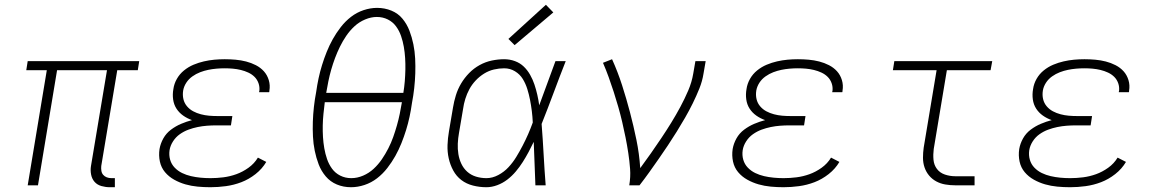

<svg xmlns="http://www.w3.org/2000/svg" viewBox="-20 -776 4840 804"><path d="M440 8Q422 8 404.5 3Q387 -2 376 -14.5Q365 -27 361.5 -45Q358 -63 361 -81L428 -482H219L139 0H96L176 -482H90L96 -520H563L557 -482H471L404 -81Q403 -71 404.5 -61Q406 -51 412 -44Q418 -37 427 -33.5Q436 -30 447 -30H461V8Z M861 8Q834 8 807.5 5.5Q781 3 756.5 -4Q732 -11 709.5 -23.5Q687 -36 671 -55Q655 -74 649.5 -99.5Q644 -125 648 -152Q652 -175 664 -196.5Q676 -218 696 -233Q716 -248 738.5 -257.5Q761 -267 784 -273Q764 -280 747 -292Q730 -304 719 -321Q708 -338 705 -359.5Q702 -381 706 -403Q709 -425 720.5 -445.5Q732 -466 750.5 -481Q769 -496 790.5 -505Q812 -514 834 -519Q856 -524 877.5 -526Q899 -528 921 -528Q944 -528 966.5 -526Q989 -524 1010.5 -518.5Q1032 -513 1051.5 -503Q1071 -493 1085 -477.5Q1099 -462 1105.5 -440.5Q1112 -419 1108 -396Q1108 -395 1108 -393.5Q1108 -392 1107 -390H1065Q1065 -391 1065 -392Q1065 -393 1066 -395Q1068 -412 1062.5 -427.5Q1057 -443 1046 -454Q1035 -465 1020 -472Q1005 -479 988.5 -483Q972 -487 955 -488.5Q938 -490 921 -490Q904 -490 886.5 -488.5Q869 -487 852 -483.5Q835 -480 818 -473.5Q801 -467 785.5 -456Q770 -445 760 -429.5Q750 -414 747 -397Q744 -378 748 -361Q752 -344 763 -331Q774 -318 789 -310Q804 -302 821 -297.5Q838 -293 855.5 -291.5Q873 -290 892 -290H953L947 -251H885Q866 -251 846.5 -249.5Q827 -248 807.5 -244Q788 -240 769 -233Q750 -226 733 -214Q716 -202 704.5 -184Q693 -166 690 -147Q687 -126 692.5 -107Q698 -88 711.5 -74Q725 -60 742.5 -51.5Q760 -43 779.5 -38.5Q799 -34 819.5 -32Q840 -30 861 -30Q888 -30 915.5 -33.5Q943 -37 969.5 -46.5Q996 -56 1020.5 -73.5Q1045 -91 1060 -116L1095 -98Q1078 -69 1050 -47Q1022 -25 990.5 -13Q959 -1 926 3.5Q893 8 861 8Z M1450 8Q1418 8 1390.5 -3.5Q1363 -15 1344 -37.5Q1325 -60 1314.5 -87.5Q1304 -115 1298 -144.5Q1292 -174 1290.5 -204.5Q1289 -235 1290 -266Q1291 -297 1294.5 -328.5Q1298 -360 1304 -391Q1308 -420 1314 -448Q1320 -476 1328.5 -503.5Q1337 -531 1348 -558.5Q1359 -586 1373.5 -612Q1388 -638 1407 -662.5Q1426 -687 1450 -705.5Q1474 -724 1502.5 -733.5Q1531 -743 1559 -743Q1591 -743 1619 -731.5Q1647 -720 1665.5 -697.5Q1684 -675 1694.5 -647.5Q1705 -620 1711 -590.5Q1717 -561 1718.5 -530.5Q1720 -500 1719 -469Q1718 -438 1714.5 -406.5Q1711 -375 1705 -344Q1701 -315 1695 -287Q1689 -259 1680.5 -231.5Q1672 -204 1661 -176.5Q1650 -149 1635.5 -123Q1621 -97 1602 -72.5Q1583 -48 1559 -29.5Q1535 -11 1506.5 -1.5Q1478 8 1450 8ZM1346 -387H1669Q1673 -411 1675 -435.5Q1677 -460 1677.5 -484.5Q1678 -509 1676.5 -533Q1675 -557 1671 -580Q1667 -603 1659.5 -625Q1652 -647 1638.5 -665.5Q1625 -684 1604 -694.5Q1583 -705 1558 -705Q1534 -705 1509 -694.5Q1484 -684 1464.5 -666Q1445 -648 1430 -626Q1415 -604 1403.5 -580.5Q1392 -557 1383 -533Q1374 -509 1367 -484.5Q1360 -460 1355 -435.5Q1350 -411 1346 -387ZM1451 -30Q1476 -30 1500.5 -40.5Q1525 -51 1544.5 -69Q1564 -87 1579 -109Q1594 -131 1606 -154.5Q1618 -178 1626.5 -202Q1635 -226 1642 -250.5Q1649 -275 1654 -299.5Q1659 -324 1663 -348H1340Q1337 -324 1334.5 -299.5Q1332 -275 1331.5 -250.5Q1331 -226 1332.5 -202Q1334 -178 1338 -155Q1342 -132 1349.5 -110Q1357 -88 1370.5 -69.5Q1384 -51 1405 -40.5Q1426 -30 1451 -30Z M2017 8Q1988 8 1960.5 1Q1933 -6 1912 -22Q1891 -38 1878 -62Q1865 -86 1859 -113Q1853 -140 1854 -168.5Q1855 -197 1860 -226L1877 -326Q1881 -351 1889 -377Q1897 -403 1911 -426.5Q1925 -450 1944.5 -470Q1964 -490 1988.5 -503.5Q2013 -517 2039.5 -522.5Q2066 -528 2091 -528Q2115 -528 2136.5 -520Q2158 -512 2173.5 -497Q2189 -482 2200 -462.5Q2211 -443 2218 -422Q2225 -401 2230 -379Q2235 -357 2238 -335Q2255 -381 2272 -427.5Q2289 -474 2306 -520H2349Q2323 -454 2298.5 -388Q2274 -322 2248 -257Q2253 -193 2256.5 -128.5Q2260 -64 2265 0H2222Q2220 -46 2218.5 -91.5Q2217 -137 2215 -182Q2205 -161 2193.5 -139.5Q2182 -118 2169 -97.5Q2156 -77 2140 -58Q2124 -39 2104.5 -24Q2085 -9 2062 -0.5Q2039 8 2017 8ZM2017 -30Q2042 -30 2066.5 -43Q2091 -56 2109.5 -76Q2128 -96 2142 -119Q2156 -142 2168.5 -166Q2181 -190 2191.5 -214Q2202 -238 2211 -263Q2210 -287 2207 -311Q2204 -335 2199.5 -358Q2195 -381 2188 -403.5Q2181 -426 2169 -445.5Q2157 -465 2136.5 -477.5Q2116 -490 2091 -490Q2070 -490 2048.5 -485Q2027 -480 2007.5 -468Q1988 -456 1972 -439Q1956 -422 1945.5 -402.5Q1935 -383 1928.5 -362Q1922 -341 1919 -319L1902 -219Q1898 -197 1897 -174.5Q1896 -152 1899.5 -130.5Q1903 -109 1912 -90Q1921 -71 1936.5 -57Q1952 -43 1973 -36.5Q1994 -30 2017 -30ZM2135 -587 2109 -613 2266 -756 2297 -724Z M2615 0Q2621 -35 2618.5 -68.5Q2616 -102 2611 -135Q2606 -168 2599.5 -200.5Q2593 -233 2585.5 -265Q2578 -297 2569 -328.5Q2560 -360 2550 -391Q2540 -422 2529 -452.5Q2518 -483 2505 -513L2543 -528Q2567 -475 2585 -419Q2603 -363 2618 -306Q2633 -249 2645 -190.5Q2657 -132 2661 -72Q2684 -103 2706 -134.5Q2728 -166 2749.5 -198Q2771 -230 2791 -262.5Q2811 -295 2829 -328.5Q2847 -362 2862 -397Q2877 -432 2883 -468L2892 -520H2935L2926 -468Q2921 -436 2908.5 -405Q2896 -374 2881 -343.5Q2866 -313 2849 -283.5Q2832 -254 2814 -225Q2796 -196 2777 -167.5Q2758 -139 2738.5 -111Q2719 -83 2699 -55Q2679 -27 2658 0Z M3261 8Q3234 8 3207.5 5.5Q3181 3 3156.5 -4Q3132 -11 3109.5 -23.5Q3087 -36 3071 -55Q3055 -74 3049.5 -99.5Q3044 -125 3048 -152Q3052 -175 3064 -196.5Q3076 -218 3096 -233Q3116 -248 3138.5 -257.5Q3161 -267 3184 -273Q3164 -280 3147 -292Q3130 -304 3119 -321Q3108 -338 3105 -359.5Q3102 -381 3106 -403Q3109 -425 3120.5 -445.5Q3132 -466 3150.5 -481Q3169 -496 3190.5 -505Q3212 -514 3234 -519Q3256 -524 3277.5 -526Q3299 -528 3321 -528Q3344 -528 3366.5 -526Q3389 -524 3410.5 -518.5Q3432 -513 3451.5 -503Q3471 -493 3485 -477.5Q3499 -462 3505.5 -440.5Q3512 -419 3508 -396Q3508 -395 3508 -393.5Q3508 -392 3507 -390H3465Q3465 -391 3465 -392Q3465 -393 3466 -395Q3468 -412 3462.5 -427.5Q3457 -443 3446 -454Q3435 -465 3420 -472Q3405 -479 3388.5 -483Q3372 -487 3355 -488.5Q3338 -490 3321 -490Q3304 -490 3286.5 -488.5Q3269 -487 3252 -483.5Q3235 -480 3218 -473.5Q3201 -467 3185.5 -456Q3170 -445 3160 -429.5Q3150 -414 3147 -397Q3144 -378 3148 -361Q3152 -344 3163 -331Q3174 -318 3189 -310Q3204 -302 3221 -297.5Q3238 -293 3255.5 -291.5Q3273 -290 3292 -290H3353L3347 -251H3285Q3266 -251 3246.5 -249.5Q3227 -248 3207.5 -244Q3188 -240 3169 -233Q3150 -226 3133 -214Q3116 -202 3104.5 -184Q3093 -166 3090 -147Q3087 -126 3092.5 -107Q3098 -88 3111.5 -74Q3125 -60 3142.5 -51.5Q3160 -43 3179.5 -38.5Q3199 -34 3219.5 -32Q3240 -30 3261 -30Q3288 -30 3315.5 -33.5Q3343 -37 3369.5 -46.5Q3396 -56 3420.5 -73.5Q3445 -91 3460 -116L3495 -98Q3478 -69 3450 -47Q3422 -25 3390.5 -13Q3359 -1 3326 3.5Q3293 8 3261 8Z M3980 0Q3959 0 3938.5 -3.5Q3918 -7 3900.5 -16.5Q3883 -26 3870.5 -41Q3858 -56 3851.5 -75Q3845 -94 3845 -115.5Q3845 -137 3848 -158L3902 -482H3719L3725 -520H4135L4128 -482H3945L3890 -152Q3887 -129 3889 -107Q3891 -85 3903.5 -68.5Q3916 -52 3937 -45Q3958 -38 3980 -38H4061V0Z M4461 8Q4434 8 4407.5 5.5Q4381 3 4356.5 -4Q4332 -11 4309.5 -23.5Q4287 -36 4271 -55Q4255 -74 4249.5 -99.5Q4244 -125 4248 -152Q4252 -175 4264 -196.5Q4276 -218 4296 -233Q4316 -248 4338.5 -257.5Q4361 -267 4384 -273Q4364 -280 4347 -292Q4330 -304 4319 -321Q4308 -338 4305 -359.5Q4302 -381 4306 -403Q4309 -425 4320.5 -445.5Q4332 -466 4350.5 -481Q4369 -496 4390.5 -505Q4412 -514 4434 -519Q4456 -524 4477.5 -526Q4499 -528 4521 -528Q4544 -528 4566.5 -526Q4589 -524 4610.5 -518.5Q4632 -513 4651.5 -503Q4671 -493 4685 -477.5Q4699 -462 4705.5 -440.5Q4712 -419 4708 -396Q4708 -395 4708 -393.5Q4708 -392 4707 -390H4665Q4665 -391 4665 -392Q4665 -393 4666 -395Q4668 -412 4662.5 -427.5Q4657 -443 4646 -454Q4635 -465 4620 -472Q4605 -479 4588.5 -483Q4572 -487 4555 -488.5Q4538 -490 4521 -490Q4504 -490 4486.5 -488.5Q4469 -487 4452 -483.5Q4435 -480 4418 -473.5Q4401 -467 4385.5 -456Q4370 -445 4360 -429.5Q4350 -414 4347 -397Q4344 -378 4348 -361Q4352 -344 4363 -331Q4374 -318 4389 -310Q4404 -302 4421 -297.5Q4438 -293 4455.5 -291.5Q4473 -290 4492 -290H4553L4547 -251H4485Q4466 -251 4446.5 -249.5Q4427 -248 4407.5 -244Q4388 -240 4369 -233Q4350 -226 4333 -214Q4316 -202 4304.5 -184Q4293 -166 4290 -147Q4287 -126 4292.5 -107Q4298 -88 4311.5 -74Q4325 -60 4342.5 -51.5Q4360 -43 4379.5 -38.5Q4399 -34 4419.5 -32Q4440 -30 4461 -30Q4488 -30 4515.5 -33.5Q4543 -37 4569.5 -46.5Q4596 -56 4620.5 -73.5Q4645 -91 4660 -116L4695 -98Q4678 -69 4650 -47Q4622 -25 4590.5 -13Q4559 -1 4526 3.5Q4493 8 4461 8Z"/></svg>

Font: Iosevka SS04 XLt Ex
Style: Italic
Weight: 200
Width: 7
Italic angle: -9°
Monospace: yes
Designer: Belleve Invis
Foundry: Belleve Invis
Version: Version 19.0.0; ttfautohint (v1.8.4)